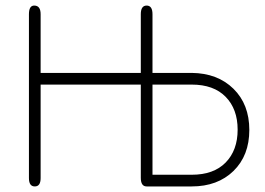

<svg xmlns="http://www.w3.org/2000/svg" viewBox="-20 -663 952 690"><path d="M528 -612V-401H669Q762 -400 819 -344Q876 -288 876 -196Q876 -104 819 -48.5Q762 7 669 7H507Q486 7 486 -24V-359H126V-23Q126 7 105 7Q84 7 84 -23V-612Q84 -643 103 -643Q126 -643 126 -612V-401H486V-612Q486 -643 507 -643Q528 -643 528 -612ZM528 -359V-35H669Q748 -35 791 -79Q834 -123 834 -197Q834 -271 791 -315Q748 -359 669 -359Z"/></svg>

Font: Jura Light
Style: Regular
Weight: 300
Designer: Daniel Johnson, Alexei Vanyashin
Foundry: Daniel Johnson
Version: Version 5.103